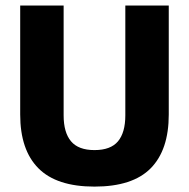

<svg xmlns="http://www.w3.org/2000/svg" viewBox="-20 -659 683 694"><path d="M321.5 15.5Q184.5 15.5 118.8 -50.8Q53 -117 53 -245V-639H210V-242Q210 -180 236.8 -148.2Q263.5 -116.5 321.5 -116.5Q380 -116.5 406.5 -148.2Q433 -180 433 -242V-639H590V-245Q590 -117 524.8 -50.8Q459.5 15.5 321.5 15.5Z"/></svg>

Font: Anek Bangla Medium
Style: Bold
Weight: 700
Version: Version 1.003